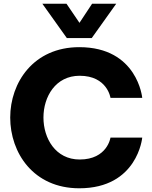

<svg xmlns="http://www.w3.org/2000/svg" viewBox="-20 -1004 821 1034"><path d="M474 -799 606 -984H476L408 -881L338 -984H208L340 -799ZM407 10C721 10 746 -263 746 -263H575C575 -263 558 -145 409 -145C279 -145 214 -259 214 -371C214 -483 279 -596 409 -596C558 -596 575 -477 575 -477H746C746 -477 721 -750 407 -750C160 -750 35 -559 35 -371C35 -181 160 10 407 10Z"/></svg>

Font: Be Vietnam Pro ExtraBold
Style: Regular
Weight: 800
Designer: Lam Bao, Tony Le, Vietanh Nguyen
Foundry: Yellow Type Foundry
Version: Version 1.002